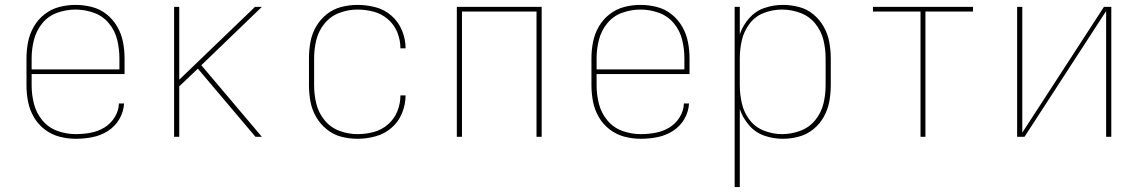

<svg xmlns="http://www.w3.org/2000/svg" viewBox="-20 -558 4648 783"><path d="M289 8Q323 8 356.5 1.5Q390 -5 419.5 -23.5Q449 -42 466.5 -72Q484 -102 486 -136H465Q464 -106 447.5 -79.5Q431 -53 405 -37.5Q379 -22 349 -16.5Q319 -11 289 -11Q251 -11 214.5 -24Q178 -37 153 -67Q128 -97 118.5 -134.5Q109 -172 109 -210V-256H488V-320Q488 -354 481.5 -387Q475 -420 458 -449.5Q441 -479 414.5 -500Q388 -521 355 -529.5Q322 -538 288 -538Q254 -538 221.5 -529.5Q189 -521 162 -500Q135 -479 118 -449.5Q101 -420 94.5 -387Q88 -354 88 -320V-210Q88 -176 94.5 -143Q101 -110 118 -80.5Q135 -51 162.5 -30Q190 -9 223 -0.5Q256 8 289 8ZM109 -275V-320Q109 -358 118.5 -395.5Q128 -433 152.5 -463Q177 -493 213.5 -506Q250 -519 288 -519Q326 -519 362.5 -506Q399 -493 424 -463Q449 -433 458 -395.5Q467 -358 467 -320V-275Z M690 0H711V-206L787 -278L863 -188L1022 0H1048L801 -292L1048 -530H1020L711 -233V-530H690Z M1438 8Q1475 8 1511.5 -2Q1548 -12 1576.5 -36.5Q1605 -61 1619.5 -96.5Q1634 -132 1634 -169H1613Q1613 -136 1600.5 -104.5Q1588 -73 1562 -50.5Q1536 -28 1503.5 -19.5Q1471 -11 1438 -11Q1400 -11 1364 -24.5Q1328 -38 1303.5 -68Q1279 -98 1270 -135Q1261 -172 1261 -210V-320Q1261 -358 1270 -395Q1279 -432 1303.5 -462Q1328 -492 1364 -505.5Q1400 -519 1438 -519Q1471 -519 1503.5 -510.5Q1536 -502 1562 -479.5Q1588 -457 1600.5 -425.5Q1613 -394 1613 -361H1634Q1634 -398 1619.5 -433.5Q1605 -469 1576.5 -494Q1548 -519 1511.5 -528.5Q1475 -538 1438 -538Q1404 -538 1371.5 -529.5Q1339 -521 1312.5 -500Q1286 -479 1269 -449.5Q1252 -420 1246 -387Q1240 -354 1240 -320V-210Q1240 -177 1246 -144Q1252 -111 1269 -81.5Q1286 -52 1312.5 -30.5Q1339 -9 1371.5 -0.5Q1404 8 1438 8Z M1843 0H1864V-511H2168V0H2189V-530H1843Z M2593 8Q2627 8 2660.5 1.5Q2694 -5 2723.5 -23.5Q2753 -42 2770.5 -72Q2788 -102 2790 -136H2769Q2768 -106 2751.5 -79.5Q2735 -53 2709 -37.5Q2683 -22 2653 -16.5Q2623 -11 2593 -11Q2555 -11 2518.5 -24Q2482 -37 2457 -67Q2432 -97 2422.5 -134.5Q2413 -172 2413 -210V-256H2792V-320Q2792 -354 2785.5 -387Q2779 -420 2762 -449.5Q2745 -479 2718.5 -500Q2692 -521 2659 -529.5Q2626 -538 2592 -538Q2558 -538 2525.5 -529.5Q2493 -521 2466 -500Q2439 -479 2422 -449.5Q2405 -420 2398.5 -387Q2392 -354 2392 -320V-210Q2392 -176 2398.5 -143Q2405 -110 2422 -80.5Q2439 -51 2466.5 -30Q2494 -9 2527 -0.5Q2560 8 2593 8ZM2413 -275V-320Q2413 -358 2422.5 -395.5Q2432 -433 2456.5 -463Q2481 -493 2517.5 -506Q2554 -519 2592 -519Q2630 -519 2666.5 -506Q2703 -493 2728 -463Q2753 -433 2762 -395.5Q2771 -358 2771 -320V-275Z M2976 205H2997V-113Q3009 -77 3035 -47Q3061 -17 3097.5 -4.5Q3134 8 3172 8Q3206 8 3238.5 -1Q3271 -10 3297 -31Q3323 -52 3339.5 -81.5Q3356 -111 3362 -144Q3368 -177 3368 -210V-320Q3368 -353 3362 -386Q3356 -419 3339.5 -448.5Q3323 -478 3297 -499.5Q3271 -521 3238.5 -529.5Q3206 -538 3172 -538Q3134 -538 3097.5 -525.5Q3061 -513 3035 -483.5Q3009 -454 2997 -418V-530H2976ZM3169 -11Q3132 -11 3096 -25Q3060 -39 3037 -69Q3014 -99 3005.5 -136Q2997 -173 2997 -210V-320Q2997 -358 3005.5 -394.5Q3014 -431 3037 -461.5Q3060 -492 3096 -505.5Q3132 -519 3169 -519Q3207 -519 3243.5 -505.5Q3280 -492 3304.5 -462Q3329 -432 3338 -395Q3347 -358 3347 -320V-210Q3347 -172 3338 -135Q3329 -98 3304.5 -68Q3280 -38 3243.5 -24.5Q3207 -11 3169 -11Z M3734 0H3754V-511H3948V-530H3540V-511H3734Z M4128 0H4158L4491 -513V0H4512V-530H4482L4149 -17V-530H4128Z"/></svg>

Font: Iosevka Sparkle Thin
Style: Regular
Weight: 100
Designer: Belleve Invis
Foundry: Belleve Invis
Version: Version 4.5.0; ttfautohint (v1.8.3)